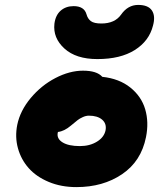

<svg xmlns="http://www.w3.org/2000/svg" viewBox="-20 -765 646 777"><path d="M374 -525.9Q287.6 -525.9 240.7 -568.6Q193.8 -611.3 200.2 -668.9Q204.6 -703.6 225.6 -721.9Q246.6 -740.2 277.8 -740.2Q320.8 -740.2 330.1 -707Q335 -689 347.9 -679.4Q360.8 -669.9 390.1 -669.9Q444.8 -669.9 470.2 -706.1Q497.6 -745.1 539.1 -745.1Q579.6 -745.1 594.7 -722.7Q609.9 -700.2 599.1 -661.1Q583.5 -599.1 525.4 -562.5Q467.3 -525.9 374 -525.9ZM289.1 -7.8Q227.5 -7.8 177.2 -28.8Q127 -49.8 96.2 -84.5Q65.4 -119.1 52.7 -164.8Q40 -210.4 49.8 -259.8Q61.5 -316.9 104.2 -368.2Q147 -419.4 204.3 -449.2Q261.7 -479 315.9 -479Q372.1 -479 394 -454.1Q462.4 -446.8 507.3 -410.9Q552.2 -375 567.6 -322.8Q583 -270.5 570.8 -210Q551.3 -112.3 474.1 -60.1Q397 -7.8 289.1 -7.8ZM213.9 -229Q208.5 -204.1 232.9 -189Q257.3 -173.8 303.2 -173.8Q343.3 -173.8 372.3 -191.7Q401.4 -209.5 407.2 -237.8Q412.1 -264.6 393.3 -280.8Q374.5 -296.9 339.8 -296.9Q327.6 -296.9 314.9 -291Q302.2 -285.2 294.4 -279.1Q286.6 -272.9 267.1 -256.8Q240.2 -233.9 214.8 -231Z"/></svg>

Font: Shantell Sans Irregular Bouncy
Style: Italic
Weight: 800
Italic angle: -11.31°
Designer: Stephen Nixon, Anya Danilova, Shantell Martin
Foundry: Arrow Type
Version: Version 1.006;[9816181b4]